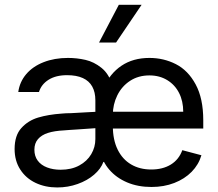

<svg xmlns="http://www.w3.org/2000/svg" viewBox="-20 -783 925 815"><path d="M404.3 -143.6 418.9 -409.2Q446.3 -470.7 495.6 -503.9Q544.9 -537.1 614.3 -537.1Q674.8 -537.1 726.6 -510.7Q778.3 -484.4 810.5 -424.8Q842.8 -365.2 842.8 -272.5V-237.3H432.6V-308.6H757.8Q757.8 -353.5 740.2 -388.2Q722.7 -422.9 689.9 -442.9Q657.2 -462.9 614.3 -462.9Q567.4 -462.9 532.2 -439.9Q497.1 -417 478 -378.4Q459 -339.8 459 -295.9V-248Q459 -189.5 479.5 -147.9Q500 -106.4 536.6 -85Q573.2 -63.5 622.1 -63.5Q670.9 -63.5 705.1 -84.5Q739.3 -105.5 753.9 -145.5L835 -124Q823.2 -84 793.5 -53.7Q763.7 -23.4 719.7 -6.3Q675.8 10.7 623 10.7Q565.4 10.7 519.5 -8.8Q473.6 -28.3 443.8 -63Q414.1 -97.7 404.3 -143.6ZM42 -150.4Q42 -208 70.8 -239.7Q99.6 -271.5 142.6 -284.2Q185.5 -296.9 241.2 -300.8Q250 -301.8 260.3 -302.2Q270.5 -302.7 282.2 -302.7Q317.4 -304.7 352.1 -306.6Q386.7 -308.6 390.6 -308.6L391.6 -239.3Q382.8 -239.3 306.6 -233.4Q290 -232.4 275.4 -231.4Q260.7 -230.5 251 -229.5Q210.9 -227.5 183.6 -218.8Q156.2 -210 141.1 -192.4Q126 -174.8 126 -147.5Q126 -120.1 140.1 -101.1Q154.3 -82 179.7 -72.3Q205.1 -62.5 237.3 -62.5Q283.2 -62.5 316.4 -80.6Q349.6 -98.6 367.2 -128.4Q384.8 -158.2 384.8 -192.4V-357.4Q384.8 -391.6 371.6 -415.5Q358.4 -439.5 331.5 -451.7Q304.7 -463.9 264.6 -463.9Q216.8 -463.9 186 -444.3Q155.3 -424.8 145.5 -392.6H57.6Q63.5 -435.5 91.3 -468.3Q119.1 -501 165 -519Q210.9 -537.1 268.6 -537.1Q306.6 -537.1 342.8 -528.8Q378.9 -520.5 410.6 -495.1Q442.4 -469.7 456.1 -422.9L425.8 -95.7H418.9Q408.2 -66.4 379.4 -41.5Q350.6 -16.6 309.6 -2Q268.6 12.7 222.7 12.7Q171.9 12.7 130.9 -6.8Q89.8 -26.4 65.9 -63.5Q42 -100.6 42 -150.4ZM484.4 -762.7H581.1L472.7 -602.5H400.4Z"/></svg>

Font: Pretendard JP Variable
Style: Regular
Weight: 400
Designer: Base glyphs from Inter by Rasmus Andersson; Hangul glyphs from Noto Sans CJK(Source Han Sans) by Jang Soo-young and Kang
Foundry: Kil Hyung-jin
Version: Version 1.307;Glyphs 3.2 (3192)